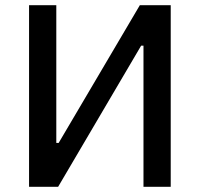

<svg xmlns="http://www.w3.org/2000/svg" viewBox="-20 -720 770 740"><path d="M92 0H204L524 -544H533V0H638V-700H519L206 -169H197V-700H92Z"/></svg>

Font: Fixel Display Medium
Style: Regular
Weight: 500
Designer: AlfaBravo + MacPaw
Foundry: Kyrylo Tkachov, Marchela Mozhyna, Serhii Makarenko, Maria Weinstein, Zakhar Kryvoshyya
Version: Version 1.211